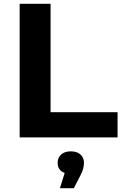

<svg xmlns="http://www.w3.org/2000/svg" viewBox="-20 -720 644 1006"><path d="M83 -700H245V-132H596V0H83ZM420 133Q420 164 402 198L367 266H294L319 186Q301 180 291.5 166.5Q282 153 282 133Q282 106 300.5 89.5Q319 73 351 73Q383 73 401.5 89.5Q420 106 420 133Z"/></svg>

Font: Montserrat-Bold
Style: Bold
Weight: 700
Version: Version 7.200